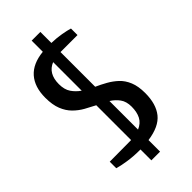

<svg xmlns="http://www.w3.org/2000/svg" viewBox="-273 -849 998 998"><g transform="rotate(-45 226.0 -350.0)"><path d="M193 90V10H188Q141 10 99.5 3.5Q58 -3 35 -10V-58L193 -59V-315Q165 -329 136.5 -345Q108 -361 84.5 -384.5Q61 -408 47 -443Q33 -478 33 -530Q33 -609 73 -654.5Q113 -700 193 -708V-790H257V-709Q296 -708 329.5 -702Q363 -696 382 -690V-642H257V-387Q286 -374 314.5 -358Q343 -342 366.5 -320Q390 -298 404 -264Q418 -230 418 -180Q418 -99 381 -53Q344 -7 257 5V90ZM257 -72Q290 -86 304 -113Q318 -140 318 -180Q318 -218 300.5 -242Q283 -266 257 -282ZM193 -422V-632Q133 -608 133 -530Q133 -490 150 -465Q167 -440 193 -422Z"/></g></svg>

Font: Cuprum Medium
Style: Regular
Weight: 500
Designer: Jovanny Lemonad
Foundry: Jovanny Lemonad
Version: Version 3.000